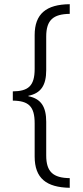

<svg xmlns="http://www.w3.org/2000/svg" viewBox="-20 -735 395 914"><path d="M312 159V113C233 112 200 83 200 5V-155C200 -226 176 -265 115 -277V-279C175 -291 200 -329 200 -401V-561C200 -640 234 -668 312 -669V-715C200 -714 145 -669 145 -568V-407C145 -324 113 -301 41 -300V-256C116 -255 145 -229 145 -148V10C145 114 201 157 312 159Z"/></svg>

Font: Noto Sans Gujarati Condensed Light
Style: Regular
Weight: 300
Width: 3
Designer: Jelle Bosma - Monotype Design Team, Universal Thirst
Foundry: Monotype Imaging Inc.
Version: Version 2.106